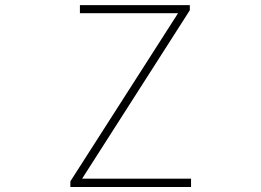

<svg xmlns="http://www.w3.org/2000/svg" viewBox="-20 -746 1040 766"><path d="M260.7 0V-22.5L690.4 -693.4H298.8V-725.6H737.3V-705.1L307.6 -33.2H742.2V0Z"/></svg>

Font: Gen Shin Gothic Monospace ExtraLight
Style: Regular
Weight: 200
Designer: [Source Han Sans]
Ryoko NISHIZUKA  (kana & ideographs); Paul D. Hunt (Latin, Greek & Cyrillic); Wenlong ZHANG  (bopomofo
Version: Version 1.002.20150607